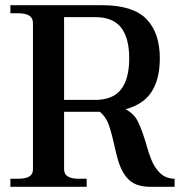

<svg xmlns="http://www.w3.org/2000/svg" viewBox="-20 -720 725 740"><path d="M653 -31V0H560Q507 0 479 -25Q451 -50 435 -102Q426 -135 421 -158Q410 -209 399 -239.5Q388 -270 365 -289H227V-67Q227 -31 284 -31H314V0H20V-31H49Q78 -31 92.5 -39.5Q107 -48 107 -67V-632Q107 -669 49 -669H20V-700H373Q492 -700 544 -647Q596 -594 596 -495Q596 -417 565 -367.5Q534 -318 464 -299Q496 -282 510.5 -253.5Q525 -225 540 -176Q553 -129 565 -100.5Q577 -72 598 -52Q619 -32 653 -31ZM227 -335H347Q415 -335 446.5 -375.5Q478 -416 478 -495Q478 -574 446.5 -614Q415 -654 347 -654H227Z"/></svg>

Font: Taviraj Medium
Style: Regular
Weight: 500
Designer: Katatrad Team
Foundry: CadsonDemak
Version: Version 1.001